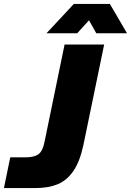

<svg xmlns="http://www.w3.org/2000/svg" viewBox="-58 -955 665 975"><path d="M-6 -156H72Q116 -156 137.5 -172Q159 -188 168 -234L270 -729H471L366 -221Q348 -135 314.5 -86.5Q281 -38 234 -19Q187 0 122 0H-38ZM317 -935H500L587 -786H431L394 -852L334 -786H178Z"/></svg>

Font: Mona Sans Black
Style: Italic
Weight: 900
Italic angle: -11.7°
Designer: Deni Anggara
Foundry: GitHub
Version: Version 2.000